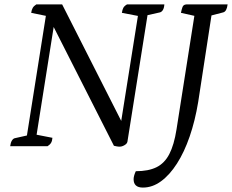

<svg xmlns="http://www.w3.org/2000/svg" viewBox="-20 -661 1049 868"><path d="M522 2Q513 2 506.5 0.5Q500 -1 495 -2L215 -554L226 -560L142 -30L140 -53L217 -38Q216 -24 211 -15.5Q206 -7 195 0H26Q28 -16 33.5 -25Q39 -34 46 -36L113 -51L98 -25L190 -606L199 -587L121 -603Q123 -617 128 -625.5Q133 -634 144 -641H261L547 -77L521 -70L607 -611L609 -588L531 -603Q533 -617 537.5 -625.5Q542 -634 554 -641H723Q722 -625 716.5 -616Q711 -607 703 -605L636 -590L650 -612L556 -20Q555 -14 549 -9Q543 -4 535.5 -1Q528 2 522 2ZM626 187Q584 187 584 149Q584 141 587 131Q590 121 594 113Q651 113 687.5 95Q724 77 745.5 35.5Q767 -6 778 -76L861 -604L874 -586L798 -603Q801 -618 805 -629Q809 -640 822 -641H1009Q1007 -625 1002 -616Q997 -607 989 -605L920 -587L938 -604L876 -200Q862 -115 837.5 -44Q813 27 780 78.5Q747 130 708 158.5Q669 187 626 187Z"/></svg>

Font: Petrona
Style: Italic
Weight: 400
Italic angle: -9°
Designer: Ringo R. Seeber
Foundry: Ringo R. Seeber
Version: Version 2.001; ttfautohint (v1.8.3)